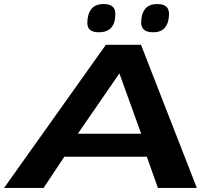

<svg xmlns="http://www.w3.org/2000/svg" viewBox="-57 -932 1048 952"><path d="M-37 0 468 -710H642L919 0H726L671 -155H262L159 0ZM329 -269H643L535 -568ZM702 -772Q671 -772 657 -784.5Q643 -797 643 -820Q643 -863 662.5 -887.5Q682 -912 724 -912Q781 -912 781 -863Q781 -821 762 -796.5Q743 -772 702 -772ZM433 -772Q376 -772 376 -818Q376 -861 395.5 -886.5Q415 -912 457 -912Q515 -912 515 -863Q515 -772 433 -772Z"/></svg>

Font: Georama Extra Expanded SemiBold
Style: Italic
Weight: 600
Width: 8
Italic angle: -9°
Designer: Jean-Baptiste Levee
Foundry: Production Type
Version: Version 1.000